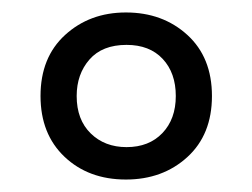

<svg xmlns="http://www.w3.org/2000/svg" viewBox="-20 -743 405 308"><path d="M182 -455Q122 -455 83.5 -491.5Q45 -528 45 -589Q45 -651 84.5 -687Q124 -723 182 -723Q241 -723 280.5 -687Q320 -651 320 -589Q320 -527 280.5 -491Q241 -455 182 -455ZM183 -507Q219 -507 240.5 -529.5Q262 -552 262 -589Q262 -626 241 -648.5Q220 -671 183 -671Q144 -671 123.5 -647.5Q103 -624 103 -589Q103 -551 125.5 -529Q148 -507 183 -507Z"/></svg>

Font: Noto Sans Malayalam ExtraCondensed
Style: Regular
Weight: 400
Width: 2
Designer: Jelle Bosma - Monotype Design Team
Foundry: Monotype Imaging Inc.
Version: Version 2.104; ttfautohint (v1.8.4.7-5d5b)